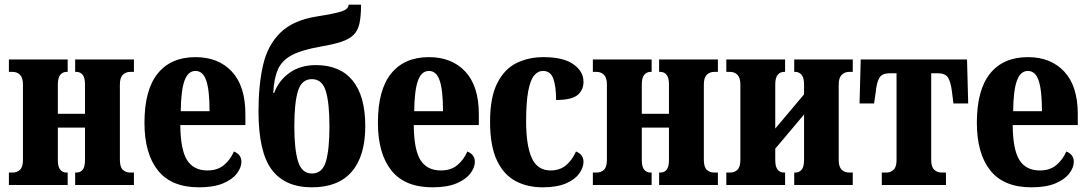

<svg xmlns="http://www.w3.org/2000/svg" viewBox="-20 -790 4644 820"><path d="M18 0V-53H34Q53 -53 65.5 -65Q78 -77 78 -107V-429Q78 -458 65.5 -470.5Q53 -483 34 -483H18V-536H269V-483H264Q248 -483 237.5 -470.5Q227 -458 227 -429V-304H343V-429Q343 -458 333 -470.5Q323 -483 306 -483H301V-536H552V-483H536Q517 -483 504.5 -470.5Q492 -458 492 -429V-107Q492 -77 504.5 -65Q517 -53 536 -53H552V0H301V-53H306Q323 -53 333 -65Q343 -77 343 -107V-245H227V-107Q227 -77 237.5 -65Q248 -53 264 -53H269V0Z M830 10Q712 10 654.5 -62Q597 -134 597 -266Q597 -406 653.5 -476Q710 -546 815 -546Q913 -546 970.5 -484Q1028 -422 1028 -303V-256H750Q751 -150 779 -106Q807 -62 866 -62Q909 -62 936.5 -85Q964 -108 979 -143Q1011 -130 1011 -99Q1011 -75 992 -49.5Q973 -24 933 -7Q893 10 830 10ZM875 -315Q875 -404 861 -445.5Q847 -487 815 -487Q783 -487 768 -445.5Q753 -404 752 -315Z M1312 10Q1197 10 1140.5 -65.5Q1084 -141 1084 -315Q1084 -427 1103.5 -512Q1123 -597 1177.5 -650.5Q1232 -704 1335 -720Q1411 -732 1439.5 -741.5Q1468 -751 1469 -770H1522Q1522 -720 1515 -689Q1508 -658 1489 -640Q1470 -622 1436 -611Q1402 -600 1349 -591Q1269 -577 1226.5 -554.5Q1184 -532 1167 -493.5Q1150 -455 1147 -393H1151Q1170 -446 1216.5 -479Q1263 -512 1329 -512Q1432 -512 1486 -446Q1540 -380 1540 -251Q1540 -124 1482.5 -57Q1425 10 1312 10ZM1312 -49Q1357 -49 1372 -100.5Q1387 -152 1387 -251Q1387 -350 1371.5 -401Q1356 -452 1312 -452Q1268 -452 1252.5 -401Q1237 -350 1237 -251Q1237 -152 1253 -100.5Q1269 -49 1312 -49Z M1827 10Q1709 10 1651.5 -62Q1594 -134 1594 -266Q1594 -406 1650.5 -476Q1707 -546 1812 -546Q1910 -546 1967.5 -484Q2025 -422 2025 -303V-256H1747Q1748 -150 1776 -106Q1804 -62 1863 -62Q1906 -62 1933.5 -85Q1961 -108 1976 -143Q2008 -130 2008 -99Q2008 -75 1989 -49.5Q1970 -24 1930 -7Q1890 10 1827 10ZM1872 -315Q1872 -404 1858 -445.5Q1844 -487 1812 -487Q1780 -487 1765 -445.5Q1750 -404 1749 -315Z M2298 10Q2231 10 2180.5 -17.5Q2130 -45 2101.5 -106.5Q2073 -168 2073 -270Q2073 -375 2104 -435.5Q2135 -496 2186.5 -521Q2238 -546 2301 -546Q2386 -546 2429 -515.5Q2472 -485 2472 -441Q2472 -405 2446.5 -384Q2421 -363 2355 -363Q2355 -419 2343.5 -453Q2332 -487 2299 -487Q2277 -487 2261 -467.5Q2245 -448 2236 -401Q2227 -354 2227 -271Q2227 -169 2251 -115.5Q2275 -62 2332 -62Q2370 -62 2396.5 -83.5Q2423 -105 2440 -143Q2472 -130 2472 -99Q2472 -74 2453.5 -48.5Q2435 -23 2396.5 -6.5Q2358 10 2298 10Z M2512 0V-53H2528Q2547 -53 2559.5 -65Q2572 -77 2572 -107V-429Q2572 -458 2559.5 -470.5Q2547 -483 2528 -483H2512V-536H2763V-483H2758Q2742 -483 2731.5 -470.5Q2721 -458 2721 -429V-304H2837V-429Q2837 -458 2827 -470.5Q2817 -483 2800 -483H2795V-536H3046V-483H3030Q3011 -483 2998.5 -470.5Q2986 -458 2986 -429V-107Q2986 -77 2998.5 -65Q3011 -53 3030 -53H3046V0H2795V-53H2800Q2817 -53 2827 -65Q2837 -77 2837 -107V-245H2721V-107Q2721 -77 2731.5 -65Q2742 -53 2758 -53H2763V0Z M3082 0V-53H3098Q3117 -53 3129.5 -65Q3142 -77 3142 -107V-429Q3142 -458 3129.5 -470.5Q3117 -483 3098 -483H3082V-536H3333V-483H3328Q3312 -483 3301.5 -470.5Q3291 -458 3291 -429V-241L3414 -387V-429Q3414 -458 3403.5 -470.5Q3393 -483 3377 -483H3372V-536H3622V-483H3607Q3588 -483 3575 -470.5Q3562 -458 3562 -429V-107Q3562 -77 3575 -65Q3588 -53 3607 -53H3622V0H3372V-53H3377Q3393 -53 3403.5 -65Q3414 -77 3414 -107V-301L3291 -155V-107Q3291 -77 3301.5 -65Q3312 -53 3328 -53H3333V0Z M3746 0V-53H3765Q3784 -53 3796.5 -65Q3809 -77 3809 -107V-477H3780Q3747 -477 3735.5 -457.5Q3724 -438 3720 -396L3713 -348H3651L3656 -536H4110L4115 -348H4052L4046 -396Q4041 -438 4029.5 -457.5Q4018 -477 3986 -477H3957V-107Q3957 -77 3970 -65Q3983 -53 4002 -53H4020V0Z M4385 10Q4267 10 4209.5 -62Q4152 -134 4152 -266Q4152 -406 4208.5 -476Q4265 -546 4370 -546Q4468 -546 4525.5 -484Q4583 -422 4583 -303V-256H4305Q4306 -150 4334 -106Q4362 -62 4421 -62Q4464 -62 4491.5 -85Q4519 -108 4534 -143Q4566 -130 4566 -99Q4566 -75 4547 -49.5Q4528 -24 4488 -7Q4448 10 4385 10ZM4430 -315Q4430 -404 4416 -445.5Q4402 -487 4370 -487Q4338 -487 4323 -445.5Q4308 -404 4307 -315Z"/></svg>

Font: Noto Serif ExtraCondensed ExtraBold
Style: Regular
Weight: 800
Width: 2
Designer: Monotype Design Team
Foundry: Monotype Imaging Inc.
Version: Version 2.013; ttfautohint (v1.8.4.7-5d5b)